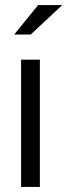

<svg xmlns="http://www.w3.org/2000/svg" viewBox="-20 -736 265 756"><path d="M36 -600H101L225 -716H130ZM63 0H137V-501H63Z"/></svg>

Font: Red Hat Display
Style: Regular
Weight: 400
Designer: Pentagram, MCKL
Foundry: Pentagram, MCKL
Version: Version 1.023